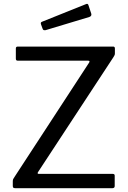

<svg xmlns="http://www.w3.org/2000/svg" viewBox="-20 -986 671 1006"><path d="M60 0Q53 0 50 -2.5Q47 -5 47 -12V-35Q47 -43 49 -47.5Q51 -52 58 -62L447 -658Q453 -668 442 -668H74Q68 -668 65.5 -670.5Q63 -673 63 -679V-732Q63 -742 73 -742H573Q582 -742 582 -732V-706Q582 -700 580 -696.5Q578 -693 574 -686L179 -84Q176 -79 177.5 -77Q179 -75 183 -75H570Q581 -75 581 -66V-11Q581 -6 578 -3Q575 0 569 0H60ZM443 -960 458 -915Q462 -902 448 -897L219 -828Q212 -827 208.5 -828.5Q205 -830 203 -836L195 -858Q191 -869 200 -872L432 -965Q440 -968 443 -960Z"/></svg>

Font: Libre Franklin
Style: Regular
Weight: 400
Designer: Pablo Impallari, Rodrigo Fuenzalida, Nhung Nguyen
Foundry: Impallari Type
Version: Version 3.000